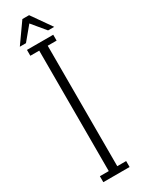

<svg xmlns="http://www.w3.org/2000/svg" viewBox="-222 -856 650 880"><g transform="rotate(-30 103.5 -416.5)"><path d="M34 0V-31.5H81V-669H34V-700H173V-669H126V-31.5H173V0ZM13 -729 86.5 -833H122L195 -729H162.5L104 -799.5L45.5 -729Z"/></g></svg>

Font: Imbue Thin 10pt ExtraLight
Style: Regular
Weight: 250
Version: Version 1.102